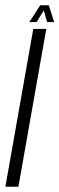

<svg xmlns="http://www.w3.org/2000/svg" viewBox="-58 -710 226 730"><path d="M-37.5 0H12L118 -600H68.5ZM53.5 -626H81L108.5 -670.5L121 -626H148L127.5 -690H95Z"/></svg>

Font: Anybody UltraCondensed Light
Style: Italic
Weight: 300
Width: 1
Italic angle: -10°
Version: Version 1.113;gftools[0.9.25]